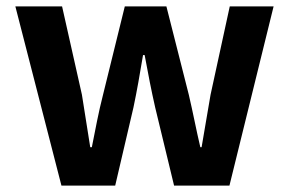

<svg xmlns="http://www.w3.org/2000/svg" viewBox="-20 -580 903 600"><path d="M172 0H340L397 -244C408 -296 417 -348 427 -408H432C443 -348 453 -297 465 -244L524 0H697L835 -560H698L638 -284C628 -229 620 -175 610 -120H606C593 -175 583 -229 570 -284L500 -560H370L302 -284C288 -230 278 -175 267 -120H262C253 -175 245 -229 236 -284L174 -560H28Z"/></svg>

Font: Noto Sans CJK SC
Style: Bold
Weight: 700
Designer: Ryoko NISHIZUKA 西塚涼子 (kana, bopomofo & ideographs); Paul D. Hunt (Latin, Greek & Cyrillic); Sandoll Communications 산돌커뮤니
Foundry: Adobe
Version: Version 2.004;hotconv 1.0.118;makeotfexe 2.5.65603